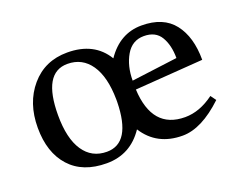

<svg xmlns="http://www.w3.org/2000/svg" viewBox="-79 -573 915 731"><g transform="rotate(-20 378.0 -208.0)"><path d="M584 -47Q643 -47 701 -90L717 -68Q628 16 551 16Q447 16 395 -66Q340 16 243.5 16Q147 16 94.5 -42Q42 -100 42 -200.5Q42 -301 98 -366.5Q154 -432 245 -432Q354 -432 403 -351Q458 -432 546 -432Q634 -432 676.5 -377.5Q719 -323 719 -230L443 -210Q451 -47 584 -47ZM131 -219Q131 -125 164.5 -75Q198 -25 259 -25Q357 -25 360 -190V-200Q359 -292 325 -341.5Q291 -391 231 -391Q131 -391 131 -219ZM443 -246 629 -270Q629 -322 608.5 -356.5Q588 -391 540.5 -391Q493 -391 468 -348Q443 -305 443 -246Z"/></g></svg>

Font: Buenard
Style: Regular
Weight: 400
Designer: Gustavo Ibarra
Foundry: FontFuror
Version: Version 1.001 2011